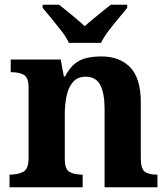

<svg xmlns="http://www.w3.org/2000/svg" viewBox="-20 -786 707 806"><path d="M20 0V-53H22Q56 -53 78 -65Q100 -77 100 -122V-418Q100 -460 80.5 -471.5Q61 -483 28 -483H25V-536H235L248 -465H253Q273 -503 296.5 -520.5Q320 -538 347.5 -543.5Q375 -549 406 -549Q483 -549 527 -503Q571 -457 571 -356V-124Q571 -78 587.5 -65.5Q604 -53 638 -53H641V0H419V-329Q419 -394 401 -429Q383 -464 339 -464Q306 -464 287 -442.5Q268 -421 260 -385.5Q252 -350 252 -309V-118Q252 -76 271.5 -64.5Q291 -53 324 -53H327V0ZM269 -606Q259 -629 238.5 -655.5Q218 -682 196.5 -708Q175 -734 159 -753V-766H228Q249 -750 281.5 -723Q314 -696 336 -676Q351 -690 371 -706.5Q391 -723 411 -739Q431 -755 445 -766H514V-753Q499 -734 477 -708Q455 -682 435 -655.5Q415 -629 404 -606Z"/></svg>

Font: NotoSerif-Bold
Style: Regular
Weight: 700
Designer: Monotype Design Team
Foundry: Monotype Imaging Inc.
Version: Version 2.007; ttfautohint (v1.8) -l 8 -r 50 -G 200 -x 14 -D